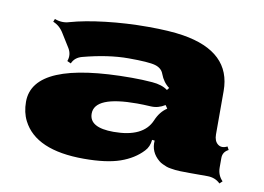

<svg xmlns="http://www.w3.org/2000/svg" viewBox="-62 -599 976 711"><g transform="rotate(10 425.5 -243.5)"><path d="M814 -108.9Q792.5 -98.1 792.5 -75.2V-39.6Q792.5 -10.3 812 9.3L801.8 19Q782.7 0 752.9 0Q711.4 0 688 0Q664.6 0 651.6 -0.5Q638.7 -1 632.6 -1.7Q626.5 -2.4 615.2 -4.2Q604 -5.9 598.1 -8.3Q592.3 -10.7 583.5 -14.6Q574.7 -18.6 569.3 -23.4Q534.2 -52.2 538.1 -95.7L528.3 -96.7Q525.9 -70.3 509.8 -53.7Q478 -19.5 426.8 -1.7Q375.5 16.1 291 16.1Q110.4 16.1 59.6 -84Q43.9 -114.7 43.9 -154.8Q43.9 -310.1 414.6 -310.1Q454.6 -310.1 491.7 -307.1Q528.8 -304.2 550.3 -288.1L557.1 -296.9Q534.2 -313.5 522.9 -343.8Q515.6 -364.3 491.2 -371.6Q466.8 -378.9 390.1 -378.9Q313.5 -378.9 219.7 -354Q192.4 -346.7 182.6 -323.2L168.5 -329.6Q177.7 -354.5 164.1 -377.4Q159.2 -385.3 148.4 -402.6Q137.7 -419.9 132.8 -427.7Q117.2 -454.1 91.8 -463.9L96.2 -475.1Q124 -464.4 150.4 -472.7Q205.1 -488.3 282.5 -497.3Q359.9 -506.3 441.2 -506.3Q522.5 -506.3 573.7 -498Q757.8 -468.3 757.8 -320.8V-157.7Q757.8 -132.8 772.2 -121.6Q786.6 -110.4 807.6 -121.1ZM450.2 -219.7Q291 -219.7 291 -153.8Q291 -101.1 382.3 -101.1Q494.1 -101.1 522.9 -168.9Q537.1 -203.1 563.5 -220.2L555.2 -232.4Q529.8 -216.3 501.7 -218Q473.6 -219.7 450.2 -219.7Z"/></g></svg>

Font: Nosifer
Style: Regular
Weight: 400
Version: Version 001.002